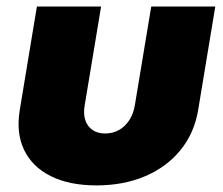

<svg xmlns="http://www.w3.org/2000/svg" viewBox="-20 -559 682 587"><path d="M274.9 7.8Q191.9 7.8 135.3 -20.5Q78.6 -48.8 53.7 -100.6Q28.8 -152.3 40.5 -223.1L92.8 -539.1H289.1L238.8 -236.3Q234.4 -210.4 241 -191.2Q247.6 -171.9 263.2 -161.4Q278.8 -150.9 301.3 -150.9Q324.7 -150.9 343.5 -161.4Q362.3 -171.9 375 -191.2Q387.7 -210.4 392.1 -236.3L442.4 -539.1H638.2L585.9 -223.1Q574.2 -152.3 532.2 -100.6Q490.2 -48.8 424.3 -20.5Q358.4 7.8 274.9 7.8Z"/></svg>

Font: Inter 18pt Black
Style: Italic
Weight: 900
Italic angle: -9.3988°
Designer: Rasmus Andersson
Foundry: rsms
Version: Version 4.001;git-66647c0bb